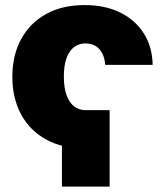

<svg xmlns="http://www.w3.org/2000/svg" viewBox="-20 -564 637 743"><path d="M404.3 -137.7V158.2H219.7V-137.7ZM307.6 10.3Q220.7 10.3 158 -24.4Q95.2 -59.1 61.5 -121.6Q27.8 -184.1 27.8 -267.1Q27.8 -349.6 61.5 -412.1Q95.2 -474.6 158 -509.5Q220.7 -544.4 307.6 -544.4Q386.7 -544.4 445.3 -515.4Q503.9 -486.3 536.6 -434.6Q569.3 -382.8 570.8 -313H387.2Q385.3 -339.8 375.2 -358.4Q365.2 -377 348.9 -386.5Q332.5 -396 311 -396Q285.2 -396 266.4 -381.6Q247.6 -367.2 237.3 -338.6Q227.1 -310.1 227.1 -267.6Q227.1 -225.6 237.3 -196.5Q247.6 -167.5 266.4 -152.6Q285.2 -137.7 311 -137.7Z"/></svg>

Font: Inter 20pt Black
Style: Regular
Weight: 900
Version: Version 4.001;git-66647c0bb